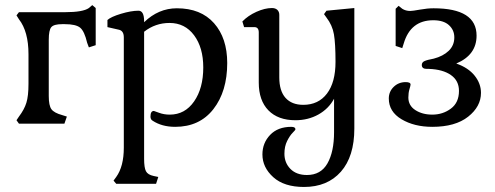

<svg xmlns="http://www.w3.org/2000/svg" viewBox="-20 -494 1977 767"><path d="M237.3 0 247.1 -28.3 228.5 -34.2Q196.3 -43 185.5 -57.6Q174.8 -72.3 174.8 -110.4V-335Q174.8 -374 185.1 -385.7Q195.3 -397.5 228.5 -397.5H238.3Q283.2 -397.5 300.3 -383.3Q317.4 -369.1 328.1 -323.2L335 -304.7L362.3 -313.5V-461.9L348.6 -473.6L335 -461.9Q311.5 -445.3 239.3 -445.3H55.7L45.9 -432.6L55.7 -417Q93.8 -368.2 93.8 -277.3V-159.2Q93.8 -110.4 85.4 -83.5Q77.1 -56.6 55.7 -28.3L45.9 -13.7L55.7 0Z M603.5 240.2 612.3 212.9 593.8 209Q570.3 204.1 563 189.9Q555.7 175.8 555.7 140.6V-367.2Q600.6 -402.3 657.2 -402.3Q718.8 -402.3 755.4 -353Q792 -303.7 792 -224.6Q792 -141.6 755.4 -88.9Q718.8 -36.1 658.2 -36.1Q634.8 -36.1 615.2 -43.5Q595.7 -50.8 594.7 -50.8Q581.1 -50.8 581.1 -28.3Q581.1 -16.6 589.8 -11.7Q627 12.7 679.7 12.7Q777.3 12.7 832.5 -58.1Q887.7 -128.9 887.7 -242.2Q887.7 -341.8 835 -401.4Q782.2 -460.9 686.5 -460.9Q613.3 -460.9 555.7 -405.3V-409.2Q555.7 -451.2 533.2 -451.2Q503.9 -451.2 463.4 -439Q422.9 -426.8 409.2 -414.1V-385.7L456.1 -375Q474.6 -370.1 474.6 -344.7V95.7Q474.6 170.9 444.3 212.9L433.6 227.5L444.3 240.2Z M1395.5 19.5V-461.9L1284.2 -451.2L1274.4 -437.5L1284.2 -423.8Q1307.6 -393.6 1314 -356.9Q1320.3 -320.3 1320.3 -247.1Q1320.3 -165 1286.1 -120.1Q1252 -75.2 1191.4 -75.2Q1145.5 -75.2 1120.6 -103Q1095.7 -130.9 1095.7 -184.6V-434.6Q1095.7 -447.3 1087.9 -454.6Q1080.1 -461.9 1066.4 -461.9Q1038.1 -461.9 1004.4 -446.8Q970.7 -431.6 948.2 -408.2L955.1 -385.7H996.1Q1013.7 -385.7 1013.7 -364.3V-164.1Q1013.7 -92.8 1052.2 -53.2Q1090.8 -13.7 1160.2 -13.7Q1210.9 -13.7 1252 -36.6Q1293 -59.6 1314.5 -99.6V34.2Q1314.5 112.3 1288.1 158.7Q1261.7 205.1 1206.1 205.1Q1164.1 205.1 1140.1 180.7Q1116.2 156.2 1116.2 120.1Q1116.2 90.8 1127 69.3Q1137.7 47.9 1148.9 36.6Q1160.2 25.4 1160.2 22.5Q1160.2 12.7 1143.6 12.7Q1089.8 12.7 1059.1 44.9Q1028.3 77.1 1028.3 123Q1028.3 174.8 1071.8 213.9Q1115.2 252.9 1194.3 252.9Q1288.1 252.9 1341.8 191.9Q1395.5 130.9 1395.5 19.5Z M1901.4 -123Q1901.4 -160.2 1876 -191.9Q1850.6 -223.6 1802.7 -240.2Q1883.8 -274.4 1883.8 -351.6Q1883.8 -460.9 1711.9 -460.9Q1687.5 -460.9 1657.7 -455.6Q1627.9 -450.2 1619.1 -450.2Q1600.6 -450.2 1586.9 -459L1572.3 -470.7L1560.5 -459V-310.5L1586.9 -301.8L1592.8 -320.3Q1620.1 -413.1 1710.9 -413.1Q1752 -413.1 1773.4 -393.6Q1794.9 -374 1794.9 -344.7Q1794.9 -312.5 1772.5 -291Q1750 -269.5 1712.9 -259.8Q1686.5 -254.9 1675.8 -250Q1665 -245.1 1665 -234.4Q1665 -218.8 1684.6 -218.8H1693.4Q1749 -216.8 1781.2 -194.3Q1813.5 -171.9 1813.5 -130.9Q1813.5 -84 1781.2 -60.1Q1749 -36.1 1707 -36.1Q1667 -36.1 1639.2 -54.2Q1611.3 -72.3 1611.3 -104.5Q1611.3 -123 1615.7 -137.7Q1620.1 -152.3 1620.1 -156.2Q1620.1 -166 1600.6 -166Q1572.3 -166 1552.7 -147Q1533.2 -127.9 1533.2 -100.6Q1533.2 -47.9 1584 -17.6Q1634.8 12.7 1707 12.7Q1798.8 12.7 1850.1 -27.8Q1901.4 -68.4 1901.4 -123Z"/></svg>

Font: Kurale
Style: Regular
Weight: 400
Version: 1.0; ttfautohint (v1.3)